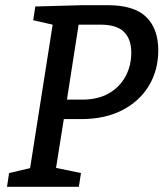

<svg xmlns="http://www.w3.org/2000/svg" viewBox="-20 -720 630 740"><path d="M293 -261H226L196 -73L292 -53L284 0H7L15 -53L96 -72L183 -625L108 -642L116 -695L297 -700H395Q497 -700 543.5 -654.5Q590 -609 590 -526Q590 -449 553.5 -389Q517 -329 450.5 -295Q384 -261 293 -261ZM367 -625H283L238 -336H297Q358 -336 400 -360.5Q442 -385 464 -426Q486 -467 486 -517Q486 -569 458 -597Q430 -625 367 -625Z"/></svg>

Font: Bitter Medium
Style: Italic
Weight: 500
Italic angle: -9°
Designer: Sol Matas, and Bitter project Authors
Foundry: Sol Matas
Version: Version 2.001